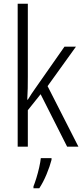

<svg xmlns="http://www.w3.org/2000/svg" viewBox="-20 -780 441 1021"><path d="M128 -373Q128 -341 127.5 -311Q127 -281 125 -250H128Q138 -266 148 -281.5Q158 -297 169 -312L323 -532H384L233 -322L397 0H337L196 -279L128 -194V0H74V-760H128ZM254 70Q245 105 227.5 147Q210 189 189 221H158V211Q165 194 173.5 166.5Q182 139 188.5 110Q195 81 197 61H254Z"/></svg>

Font: Noto Sans Condensed Light
Style: Regular
Weight: 300
Width: 3
Designer: Monotype Design Team
Foundry: Monotype Imaging Inc.
Version: Version 2.013; ttfautohint (v1.8.4.7-5d5b)